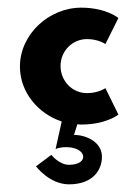

<svg xmlns="http://www.w3.org/2000/svg" viewBox="-20 -317 360 501"><path d="M289 -18 255 -87C255 -87 237 -74 207 -74C169 -74 138 -105 138 -145C138 -184 169 -215 207 -215C237 -215 255 -202 255 -202L289 -270C289 -270 257 -297 192 -297C108 -297 32 -228 32 -143C32 -76 80 -20 141 0L125 72C125 72 133 67 153 67C207 67 214 113 160 113C134 113 114 87 114 87L74 117C74 117 109 164 160 164C222 164 246 127 246 92C246 53 204 35 173 35L182 7C185 8 189 8 192 8C257 8 289 -18 289 -18Z"/></svg>

Font: Hussar Tani
Style: Bold
Weight: 700
Foundry: Cannot Into Space Fonts
Version: Version 0.92